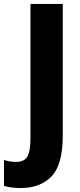

<svg xmlns="http://www.w3.org/2000/svg" viewBox="-85 -734 404 970"><path d="M20 216Q118 216 175 157.5Q232 99 232 -48V-714H69V-42Q69 31 53 57.5Q37 84 -5 84Q-35 84 -65 74V205Q-29 216 20 216Z"/></svg>

Font: Noto Sans Display SemiCondensed Extra
Style: Regular
Weight: 800
Width: 4
Designer: Monotype Design Team
Foundry: Monotype Imaging Inc.
Version: Version 1.900